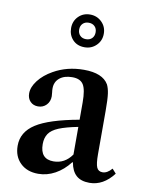

<svg xmlns="http://www.w3.org/2000/svg" viewBox="-90 -872 725 948"><g transform="rotate(10 272.5 -398.5)"><path d="M167.5 10.5Q111.5 10.5 77.8 -22.2Q44 -55 44 -109Q44 -177.5 108.8 -219.2Q173.5 -261 323 -288V-374.5Q323 -439 307.2 -463.8Q291.5 -488.5 251.5 -488.5Q211.5 -488.5 188 -469.2Q164.5 -450 164.5 -417Q164.5 -407 166 -397Q167.5 -387 167.5 -378Q167.5 -351.5 150.8 -334.2Q134 -317 109 -317Q85 -317 70 -332.5Q55 -348 55 -373Q55 -405 80.8 -438.2Q106.5 -471.5 150 -496Q217.5 -534.5 302 -534.5Q395.5 -534.5 425.5 -483.5Q434.5 -465.5 438.2 -438.5Q442 -411.5 442 -352.5V-135.5Q442 -88.5 450 -70.2Q458 -52 479 -52Q503 -52 525.5 -78.5L545 -56.5Q493.5 10.5 424.5 10.5Q381.5 10.5 358 -10.8Q334.5 -32 327 -75H324Q292.5 -34 252 -11.8Q211.5 10.5 167.5 10.5ZM231 -63Q288 -63 323 -113.5V-252Q262 -240 227.5 -225.8Q193 -211.5 178.8 -190.5Q164.5 -169.5 164.5 -138Q164.5 -63 231 -63ZM284.5 -644.5Q247.5 -644.5 225.2 -668Q203 -691.5 203 -726.5Q203 -761.5 226.2 -785Q249.5 -808.5 284.5 -808.5Q319 -808.5 343 -785Q367 -761.5 367 -726.5Q367 -691.5 343 -668Q319 -644.5 284.5 -644.5ZM284.5 -685Q303.5 -685 314.8 -696.5Q326 -708 326 -726.5Q326 -745 314.8 -756.2Q303.5 -767.5 284.5 -767.5Q266 -767.5 254.8 -756.2Q243.5 -745 243.5 -726.5Q243.5 -708 254.8 -696.5Q266 -685 284.5 -685Z"/></g></svg>

Font: Libre Caslon Text Medium
Style: Regular
Weight: 500
Designer: Pablo Impallari, Rodrigo Fuenzalida, Katja Schimmel
Foundry: Pablo Impallari, Rodrigo Fuenzalida
Version: Version 2.000